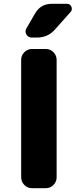

<svg xmlns="http://www.w3.org/2000/svg" viewBox="-20 -987 397 1007"><path d="M331 -967Q348 -967 354.5 -951.5Q361 -936 350 -924L268 -832Q231 -790 174 -790H147Q128 -790 118.5 -806Q109 -822 119 -839L165 -918Q194 -967 251 -967ZM147 0Q124 0 107.5 -17Q91 -34 91 -57V-673Q91 -696 107.5 -713Q124 -730 147 -730H221Q244 -730 260.5 -713Q277 -696 277 -673V-57Q277 -34 260.5 -17Q244 0 221 0Z"/></svg>

Font: Rounded Mplus 1c ExtraBold
Style: Regular
Weight: 800
Version: Version 1.059.20150529